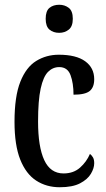

<svg xmlns="http://www.w3.org/2000/svg" viewBox="-20 -777 447 807"><path d="M231 10Q175 10 132 -18Q89 -46 65 -106.5Q41 -167 41 -265Q41 -372 65.5 -433.5Q90 -495 132.5 -521Q175 -547 227 -547Q300 -547 338 -519.5Q376 -492 376 -444Q376 -410 357 -394.5Q338 -379 289 -379Q289 -427 276.5 -461Q264 -495 229 -495Q202 -495 182 -475Q162 -455 151 -405Q140 -355 140 -266Q140 -160 166 -104Q192 -48 247 -48Q289 -48 316.5 -72.5Q344 -97 358 -130Q366 -124 371 -115Q376 -106 376 -91Q376 -70 362 -46.5Q348 -23 316.5 -6.5Q285 10 231 10ZM229 -639Q204 -639 188 -652.5Q172 -666 172 -698Q172 -731 188 -744Q204 -757 229 -757Q252 -757 269 -744Q286 -731 286 -698Q286 -666 269 -652.5Q252 -639 229 -639Z"/></svg>

Font: Noto Serif Thai ExtraCondensed Medium
Style: Regular
Weight: 500
Width: 2
Designer: Monotype Design Team
Foundry: Monotype Imaging Inc.
Version: Version 2.002; ttfautohint (v1.8.4.7-5d5b)